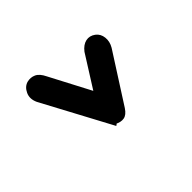

<svg xmlns="http://www.w3.org/2000/svg" viewBox="-72 -608 750 750"><g transform="rotate(45 303.5 -233.0)"><path d="M442 -206 156 -53Q128 -40 104.5 -51Q81 -62 75 -83Q70 -103 78 -120.5Q86 -138 113 -151L380 -291ZM352 -195 149 -323Q127 -340 122.5 -360.5Q118 -381 132 -400Q145 -417 168 -419.5Q191 -422 213 -409L416 -279Q439 -264 442 -246.5Q445 -229 434 -209Q421 -190 397 -185Q373 -180 352 -195Z"/></g></svg>

Font: Edu QLD Beginner
Style: Bold
Weight: 700
Designer: Tina and Corey Anderson
Foundry: Google for Education
Version: Version 1.003